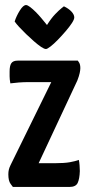

<svg xmlns="http://www.w3.org/2000/svg" viewBox="-20 -740 351 760"><path d="M31 0Q31 0 22 -12Q13 -24 13 -50Q13 -60 15 -68.5Q17 -77 22 -87L183 -415H95Q74 -415 54.5 -413.5Q35 -412 21 -410Q18 -426 18 -438Q18 -450 18 -457Q18 -480 25 -490Q32 -500 50 -500H288Q288 -500 293 -492.5Q298 -485 298 -470Q298 -463 295.5 -451Q293 -439 286 -421L133 -94H199Q235 -94 257 -98Q279 -102 292 -107Q294 -99 295 -85Q296 -71 296 -63Q295 -32 287.5 -16Q280 0 255 0ZM162 -546Q155 -546 142.5 -554.5Q130 -563 114.5 -576.5Q99 -590 83.5 -605Q68 -620 56 -633Q44 -646 38 -655Q45 -677 58.5 -698.5Q72 -720 83 -720Q89 -720 99.5 -712Q110 -704 121.5 -692.5Q133 -681 143 -669Q153 -657 159.5 -649Q166 -641 166 -641Q183 -668 198.5 -684Q214 -700 223.5 -707.5Q233 -715 233 -715Q252 -706 263 -694Q274 -682 274 -671Q274 -663 264.5 -648.5Q255 -634 240 -616.5Q225 -599 209 -582.5Q193 -566 180 -556Q167 -546 162 -546Z"/></svg>

Font: Yanone Kaffeesatz SemiBold
Style: Regular
Weight: 600
Designer: Yanone (Cyrillic: Daniel Pouzeot, Huerta Tipografica, and Cyreal)
Foundry: Yanone
Version: Version 2.003